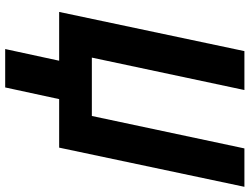

<svg xmlns="http://www.w3.org/2000/svg" viewBox="-131 -623 962 740"><g transform="rotate(90 350.0 -253.0)"><path d="M177 -714H327L202 -126H427L552 -714H700L549 0H362L317 208H169L214 0H26Z"/></g></svg>

Font: BC Sans
Style: Bold Italic
Weight: 700
Italic angle: -12°
Designer: Monotype Design Team
Province of B.C.
Foundry: Monotype Imaging Inc.
Version: Version 2.000;GOOG;noto-source:20170915:90ef993387c0